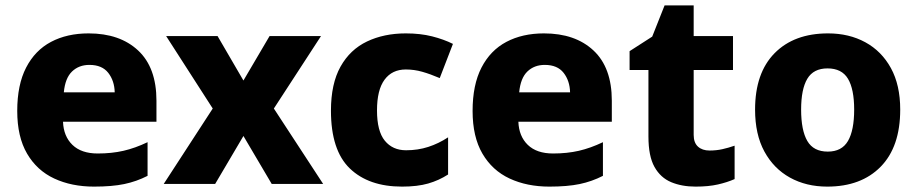

<svg xmlns="http://www.w3.org/2000/svg" viewBox="-20 -683 3407 713"><path d="M309 -559Q425 -559 493 -495.5Q561 -432 561 -309V-231H214Q216 -177 249 -145Q282 -113 343 -113Q395 -113 438.5 -123Q482 -133 528 -155V-30Q487 -9 441.5 0.5Q396 10 329 10Q246 10 181.5 -20Q117 -50 80.5 -112.5Q44 -175 44 -271Q44 -368 77 -432Q110 -496 169.5 -527.5Q229 -559 309 -559ZM312 -442Q273 -442 247.5 -417.5Q222 -393 217 -340H406Q405 -383 382 -412.5Q359 -442 312 -442Z M770 -280 597 -549H788L884 -384L981 -549H1172L997 -280L1180 0H989L884 -178L779 0H588Z M1473 10Q1349 10 1279 -57.5Q1209 -125 1209 -272Q1209 -372 1244.5 -435.5Q1280 -499 1343 -529Q1406 -559 1487 -559Q1541 -559 1584.5 -548Q1628 -537 1662 -520L1613 -393Q1578 -408 1548 -416.5Q1518 -425 1487 -425Q1436 -425 1408 -387Q1380 -349 1380 -273Q1380 -196 1409 -160.5Q1438 -125 1488 -125Q1532 -125 1570.5 -137.5Q1609 -150 1644 -173V-35Q1610 -13 1570 -1.5Q1530 10 1473 10Z M2000 -559Q2116 -559 2184 -495.5Q2252 -432 2252 -309V-231H1905Q1907 -177 1940 -145Q1973 -113 2034 -113Q2086 -113 2129.5 -123Q2173 -133 2219 -155V-30Q2178 -9 2132.5 0.5Q2087 10 2020 10Q1937 10 1872.5 -20Q1808 -50 1771.5 -112.5Q1735 -175 1735 -271Q1735 -368 1768 -432Q1801 -496 1860.5 -527.5Q1920 -559 2000 -559ZM2003 -442Q1964 -442 1938.5 -417.5Q1913 -393 1908 -340H2097Q2096 -383 2073 -412.5Q2050 -442 2003 -442Z M2615 -124Q2640 -124 2662.5 -129Q2685 -134 2708 -142V-18Q2681 -6 2646 2Q2611 10 2563 10Q2512 10 2472.5 -6.5Q2433 -23 2410.5 -63Q2388 -103 2388 -176V-423H2318V-493L2402 -547L2448 -663H2556V-549H2702V-423H2556V-182Q2556 -153 2572 -138.5Q2588 -124 2615 -124Z M3323 -276Q3323 -138 3250.5 -64Q3178 10 3052 10Q2974 10 2913.5 -23.5Q2853 -57 2818.5 -120.5Q2784 -184 2784 -276Q2784 -412 2856.5 -485.5Q2929 -559 3055 -559Q3133 -559 3193.5 -526Q3254 -493 3288.5 -430Q3323 -367 3323 -276ZM2955 -276Q2955 -199 2978 -159.5Q3001 -120 3054 -120Q3106 -120 3129 -159.5Q3152 -199 3152 -276Q3152 -352 3129 -390.5Q3106 -429 3053 -429Q3001 -429 2978 -390.5Q2955 -352 2955 -276Z"/></svg>

Font: Noto Sans Sinhala ExtraBold
Style: Regular
Weight: 800
Designer: Jelle Bosma - Monotype Design Team
Foundry: Monotype Imaging Inc.
Version: Version 2.006; ttfautohint (v1.8.4.7-5d5b)